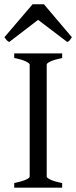

<svg xmlns="http://www.w3.org/2000/svg" viewBox="-31 -860 349 880"><path d="M34.2 0V-21Q67.4 -27.8 86.2 -35.9Q105 -43.9 105 -50.8V-564Q105 -569.8 87.2 -578.6Q69.3 -587.4 34.2 -594.2V-615.2H253.9V-594.2Q220.7 -587.4 201.9 -579.1Q183.1 -570.8 183.1 -564V-50.8Q183.1 -44.9 200.9 -36.4Q218.8 -27.8 253.9 -21V0ZM298.3 -689.5Q292.5 -680.2 289.1 -675.8Q285.6 -671.4 277.3 -667.5L143.6 -769L11.2 -667.5Q7.3 -669.4 4.6 -671.4Q2 -673.3 -0.2 -675.8Q-2.4 -678.2 -4.9 -681.6Q-7.3 -685.1 -10.7 -689.5L118.2 -840.3H170.4Z"/></svg>

Font: Noto Serif Devanagari
Style: Bold
Weight: 700
Designer: Monotype Design Team
Foundry: Monotype Imaging Inc.
Version: Version 1.01